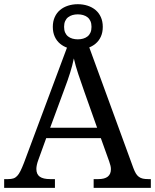

<svg xmlns="http://www.w3.org/2000/svg" viewBox="-20 -903 745 923"><path d="M202.1 -238.8 164.1 -133.8Q159.7 -122.1 157.2 -110.6Q154.8 -99.1 154.8 -90.8Q154.8 -65.4 171.1 -53.7Q187.5 -42 221.2 -42H244.1V0H0V-42H19Q33.7 -42 43.9 -45.2Q54.2 -48.3 62.5 -57.1Q70.8 -65.9 78.4 -81.1Q85.9 -96.2 95.2 -120.1L316.9 -713.9H395L621.1 -95.2Q627 -79.6 633.1 -69.3Q639.2 -59.1 647.5 -53Q655.8 -46.9 666.5 -44.4Q677.2 -42 691.9 -42H705.1V0H430.2V-42H453.1Q513.2 -42 513.2 -89.8Q513.2 -98.1 511 -106.9Q508.8 -115.7 504.9 -127L464.8 -238.8ZM384.8 -463.9Q369.1 -508.3 356.2 -547.1Q343.3 -585.9 335 -622.1Q331.5 -604 326.9 -587.2Q322.3 -570.3 316.9 -552.7Q311.5 -535.2 304.7 -515.9Q297.9 -496.6 289.1 -473.1L221.2 -289.1H446.8ZM474.1 -773.9Q474.1 -747.1 464.8 -726.8Q455.6 -706.5 439.2 -692.9Q422.9 -679.2 400.9 -672.1Q378.9 -665 354 -665Q329.1 -665 307.1 -672.1Q285.2 -679.2 268.8 -692.9Q252.4 -706.5 243.2 -726.8Q233.9 -747.1 233.9 -773.9Q233.9 -800.3 243.2 -820.8Q252.4 -841.3 268.8 -855Q285.2 -868.7 307.1 -875.7Q329.1 -882.8 354 -882.8Q378.9 -882.8 400.9 -875.7Q422.9 -868.7 439.2 -855Q455.6 -841.3 464.8 -820.8Q474.1 -800.3 474.1 -773.9ZM419.9 -773.9Q419.9 -790 414.8 -801.5Q409.7 -813 400.6 -820.1Q391.6 -827.1 379.6 -830.6Q367.7 -834 354 -834Q340.3 -834 328.4 -830.6Q316.4 -827.1 307.4 -820.1Q298.3 -813 293.2 -801.5Q288.1 -790 288.1 -773.9Q288.1 -757.8 293.2 -746.3Q298.3 -734.9 307.4 -727.8Q316.4 -720.7 328.4 -717.3Q340.3 -713.9 354 -713.9Q367.7 -713.9 379.6 -717.3Q391.6 -720.7 400.6 -727.8Q409.7 -734.9 414.8 -746.3Q419.9 -757.8 419.9 -773.9Z"/></svg>

Font: Sahl Naskh
Style: Regular
Weight: 400
Designer: Pascal Zoghbi
Version: Version 1.001